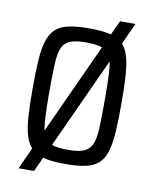

<svg xmlns="http://www.w3.org/2000/svg" viewBox="-74 -622 587 733"><g transform="rotate(10 220.0 -255.0)"><path d="M48 55 332 -565H392L108 55ZM221 8Q173 8 141.5 1Q110 -6 91.5 -23Q73 -40 63.5 -70Q54 -100 51 -145Q48 -190 48 -255Q48 -319 51 -364.5Q54 -410 63.5 -440Q73 -470 91.5 -487Q110 -504 141.5 -511Q173 -518 221 -518Q269 -518 300 -511Q331 -504 349.5 -487Q368 -470 377 -440Q386 -410 389 -364.5Q392 -319 392 -255Q392 -190 389 -145Q386 -100 377 -70Q368 -40 349.5 -23Q331 -6 300 1Q269 8 221 8ZM220 -47Q259 -47 280.5 -55Q302 -63 312.5 -84Q323 -105 325 -146.5Q327 -188 327 -255Q327 -321 325 -362.5Q323 -404 313 -425.5Q303 -447 281 -455Q259 -463 220 -463Q181 -463 159 -455Q137 -447 127 -425.5Q117 -404 115 -362.5Q113 -321 113 -254Q113 -188 115.5 -146.5Q118 -105 127 -84Q136 -63 158.5 -55Q181 -47 220 -47Z"/></g></svg>

Font: Saira Condensed
Style: Regular
Weight: 400
Width: 3
Designer: Hector Gatti with collaboration of the Omnibus-Type team
Foundry: Omnibus-Type
Version: Version 1.101